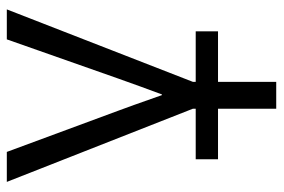

<svg xmlns="http://www.w3.org/2000/svg" viewBox="-148 -416 795 538"><g transform="rotate(-90 249.0 -147.5)"><path d="M71.3 66.4V3.9H429.7V66.4ZM7.8 -525.4H91.8L207 -213.9Q217.8 -185.5 251 -90.8H252.9Q259.8 -109.4 275.4 -151.9Q291 -194.3 296.9 -211.9L407.2 -525.4H491.2L288.1 -3.9V229.5H212.9V-3.9Z"/></g></svg>

Font: Gothic A1
Style: Regular
Weight: 400
Designer: HanYang I&C Co.,Ltd.
Foundry: HanYang I&C Co.,Ltd.
Version: Version 2.50